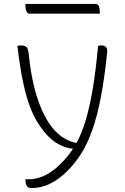

<svg xmlns="http://www.w3.org/2000/svg" viewBox="-20 -761 640 981"><path d="M85 -529Q103 -529 113.5 -522Q124 -515 127 -484Q146 -291 206.5 -172.5Q267 -54 364 -32H372Q397 -79 417 -144Q437 -209 453 -302Q469 -395 481 -526Q487 -529 496 -529Q531 -529 528 -497Q514 -361 495 -263Q476 -165 451 -95Q426 -25 394.5 24.5Q363 74 323 114Q282 155 236 177.5Q190 200 141 200Q127 200 120 193Q110 183 110 158V155H125Q169 155 210 135Q251 115 288 78Q306 60 322.5 40.5Q339 21 353 -1Q313 -5 276.5 -25.5Q240 -46 207 -86Q189 -108 170 -138.5Q151 -169 132.5 -217.5Q114 -266 98 -341Q82 -416 69 -526Q77 -529 85 -529ZM110 -741H467Q481 -741 485.5 -729.5Q490 -718 490 -701V-691H133Q120 -691 115 -703Q110 -715 110 -731Z"/></svg>

Font: Recursive Mn Csl St Lt
Style: Regular
Weight: 300
Monospace: yes
Version: Version 1.079;hotconv 1.0.112;makeotfexe 2.5.65598; ttfautoh